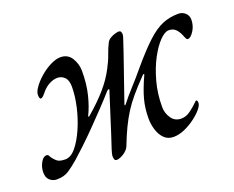

<svg xmlns="http://www.w3.org/2000/svg" viewBox="-102 -565 883 723"><g transform="rotate(-20 339.5 -204.0)"><path d="M256 22Q249 22 247 16.5Q245 11 245 2Q245 -3 251.5 -24Q258 -45 268 -74L319 -234Q321 -239 317.5 -238.5Q314 -238 310 -234Q288 -209 260.5 -180Q233 -151 204.5 -122Q176 -93 151 -69.5Q126 -46 109 -31Q87 -12 67.5 1Q48 14 19 14Q3 14 -9 3.5Q-21 -7 -21 -28Q-21 -48 -11 -66.5Q-1 -85 12 -85Q19 -85 21.5 -79Q24 -73 31 -65Q42 -52 51.5 -49Q61 -46 74 -46Q97 -46 117.5 -71Q138 -96 155 -135Q172 -174 181.5 -216.5Q191 -259 191 -295Q191 -321 179 -333Q167 -345 150 -345Q134 -345 116.5 -335.5Q99 -326 85 -308Q83 -305 77 -299Q71 -293 66 -293Q60 -293 60 -310Q60 -322 72.5 -339.5Q85 -357 104.5 -374Q124 -391 146.5 -402.5Q169 -414 188 -414Q217 -414 232 -390Q247 -366 247 -337Q247 -285 236.5 -243Q226 -201 211 -171Q209 -167 211.5 -167Q214 -167 218 -171Q260 -207 290 -241.5Q320 -276 339 -313Q353 -339 361 -362.5Q369 -386 379 -405Q384 -414 394 -419.5Q404 -425 413.5 -427.5Q423 -430 425 -430Q433 -430 435.5 -426Q438 -422 438 -413Q438 -409 431 -389Q424 -369 418 -350L354 -165Q353 -160 355 -160.5Q357 -161 360 -165Q375 -185 401.5 -214Q428 -243 452 -272Q500 -329 534 -360.5Q568 -392 597.5 -404Q627 -416 661 -416Q677 -416 688.5 -405.5Q700 -395 700 -379Q700 -354 687 -334Q674 -314 663 -314Q659 -314 657 -318Q655 -322 653 -326Q646 -346 635 -358Q624 -370 606 -370Q590 -370 569.5 -349Q549 -328 529.5 -291.5Q510 -255 497 -207.5Q484 -160 484 -107Q484 -82 498 -61.5Q512 -41 537 -41Q557 -41 574.5 -54Q592 -67 602 -77Q611 -86 612 -86Q618 -86 618 -75Q618 -65 606 -50.5Q594 -36 574 -21Q554 -6 531 4Q508 14 487 14Q464 14 449.5 -0.5Q435 -15 428 -37.5Q421 -60 421 -83Q421 -124 430.5 -159.5Q440 -195 462 -243Q464 -248 461.5 -247.5Q459 -247 455 -243Q424 -211 402.5 -185.5Q381 -160 365.5 -135.5Q350 -111 336 -82Q322 -53 307 -14Q304 -6 297 1Q290 8 282.5 12.5Q275 17 268 19.5Q261 22 256 22Z"/></g></svg>

Font: EB Garamond
Style: Italic
Weight: 400
Italic angle: -17.2°
Designer: Georg Duffner and Octavio Pardo
Foundry: Georg Duffner
Version: Version 1.001